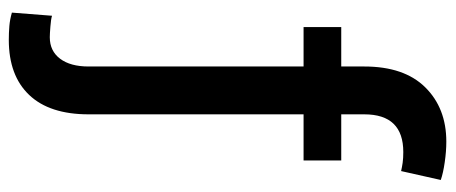

<svg xmlns="http://www.w3.org/2000/svg" viewBox="-310 -490 1004 423"><g transform="rotate(90 191.5 -278.0)"><path d="M333 -528.3V-445.3H231.4V28.3Q231.4 114.3 188.7 159.2Q146 204.1 67.4 204.1Q51.8 204.1 37.1 202.9Q22.5 201.7 7.3 197.3L14.2 108.9Q22 111.3 38.3 112.5Q54.7 113.8 61.5 113.8Q91.8 113.8 108.9 91.1Q126 68.4 126 28.3V-445.3H39.1V-528.3H126V-579.1Q126 -667 171.9 -713.4Q217.8 -759.8 291.5 -759.8Q313 -759.8 336.9 -756.3Q360.8 -752.9 376 -747.6L356.4 -660.2Q348.1 -662.1 338.1 -663.6Q328.1 -665 314.5 -665Q231.4 -665 231.4 -579.1V-528.3Z"/></g></svg>

Font: Inter Display Medium
Style: Regular
Weight: 500
Designer: Rasmus Andersson
Foundry: rsms
Version: Version 4.001;git-9221beed3